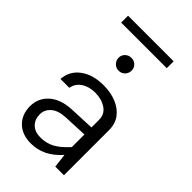

<svg xmlns="http://www.w3.org/2000/svg" viewBox="-261 -971 1067 1067"><g transform="rotate(45 272.5 -437.0)"><path d="M440.9 -878.9V-824.7H82.5V-878.9ZM210.4 -676.8Q210.4 -697.8 225.3 -712.2Q240.2 -726.6 261.7 -726.6Q283.7 -726.6 298.1 -712.2Q312.5 -697.8 312.5 -676.8Q312.5 -655.8 298.1 -640.6Q283.7 -625.5 261.7 -625.5Q240.2 -625.5 225.3 -640.6Q210.4 -655.8 210.4 -676.8ZM457.5 -355V0H389.6L379.9 -82Q339.4 -36.6 295.7 -15.6Q252 5.4 201.7 5.4Q133.3 5.4 93 -34.2Q52.7 -73.7 52.7 -138.2Q52.7 -202.1 99.9 -244.1Q147 -286.1 231.4 -289.6L377.9 -295.9V-355Q377.9 -400.4 341.8 -424.1Q305.7 -447.8 256.3 -447.8Q207.5 -447.8 174.3 -425Q141.1 -402.3 135.3 -364.7H65.4Q70.3 -431.2 123.3 -470.5Q176.3 -509.8 260.3 -509.8Q315.9 -509.8 360.6 -491.7Q405.3 -473.6 431.4 -439.2Q457.5 -404.8 457.5 -355ZM123 -144Q123 -104.5 147.9 -80.1Q172.9 -55.7 215.8 -55.7Q262.2 -55.7 299.1 -75.4Q335.9 -95.2 377.9 -141.6V-240.7L236.3 -234.4Q181.6 -231.9 152.3 -206.8Q123 -181.6 123 -144Z"/></g></svg>

Font: Estedad-FD Regular
Style: FD-Regular
Weight: 400
Designer: Amin Abedi
Version: Version 7.3